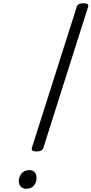

<svg xmlns="http://www.w3.org/2000/svg" viewBox="-20 -1150 564 1184"><path d="M206 -216Q169 -216 177 -240L453 -1107Q457 -1120 467 -1125Q477 -1130 495 -1130Q531 -1130 523 -1107L248 -240Q245 -228 234 -222Q223 -216 206 -216ZM141 14Q122 14 109.5 2Q97 -10 96 -31Q95 -57 112 -79Q129 -101 161 -101Q180 -101 192.5 -89.5Q205 -78 205 -56Q207 -29 190.5 -7.5Q174 14 141 14Z"/></svg>

Font: Playwrite CU Light
Style: Regular
Weight: 300
Designer: Veronika Burian, José Scaglione
Foundry: TypeTogether
Version: Version 1.002